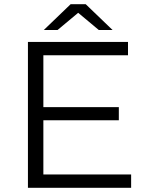

<svg xmlns="http://www.w3.org/2000/svg" viewBox="-20 -901 709 921"><path d="M180 -387H550V-324H180ZM188 -64H609V0H114V-700H594V-636H188ZM190 -757 319 -881H391L520 -757H454L327 -863H383L256 -757Z"/></svg>

Font: MOST Montserrat
Style: Regular
Weight: 400
Designer: Julieta Ulanovsky
Foundry: Julieta Ulanovsky
Version: Version 8.000;March 11, 2024;FontCreator 15.0.0.2926 64-bit